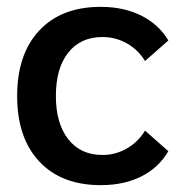

<svg xmlns="http://www.w3.org/2000/svg" viewBox="-20 -530 526 560"><path d="M30 -250Q30 -372 94.5 -441Q159 -510 274 -510Q341 -510 392 -484.5Q443 -459 471 -412L403 -352Q383 -385 350 -403.5Q317 -422 279 -422Q215 -422 179 -376.5Q143 -331 143 -250Q143 -170 179 -124Q215 -78 279 -78Q317 -78 350 -97Q383 -116 403 -149L471 -89Q443 -41 392.5 -15.5Q342 10 274 10Q159 10 94.5 -59Q30 -128 30 -250Z"/></svg>

Font: Sarabun SemiBold
Style: Regular
Weight: 600
Designer: Suppakit Chalermlarp | Katatrad Co.,Ltd.
Foundry: Cadson Demak Co.,Ltd.
Version: Version 1.000; ttfautohint (v1.6)